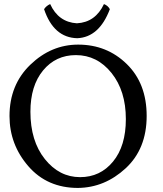

<svg xmlns="http://www.w3.org/2000/svg" viewBox="-20 -925 810 955"><path d="M367.7 9.8Q214.8 9.8 121.1 -98.1Q27.3 -206.1 27.3 -347.7Q27.3 -503.4 131.1 -603.3Q234.9 -703.1 368.7 -703.1Q511.7 -703.1 610.6 -606.4Q709.5 -509.8 709.5 -348.6Q709.5 -184.6 605.2 -88.1Q501 8.3 367.7 9.8ZM378.4 -43.9Q478.5 -43.9 542.2 -121.3Q606 -198.7 606 -332.5Q606 -473.1 534.7 -562Q463.4 -650.9 357.4 -650.9Q257.3 -650.9 194.3 -574.7Q131.3 -498.5 131.3 -369.1Q131.3 -223.6 203.1 -133.8Q274.9 -43.9 378.4 -43.9ZM364.3 -734.9Q246.6 -737.8 199.2 -879.4Q210 -896 229.5 -904.8Q270.5 -814.9 362.3 -809.1Q454.6 -814 497.1 -904.8Q517.1 -897 526.4 -879.4Q473.6 -739.7 364.3 -734.9Z"/></svg>

Font: Almanac
Style: Regular
Weight: 400
Designer: Eden's Almanac
Version: Version 3.501;March 28, 2021;FontCreator 13.0.0.2683 64-bit